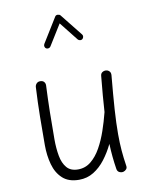

<svg xmlns="http://www.w3.org/2000/svg" viewBox="-94 -910 777 1003"><g transform="rotate(-10 294.5 -408.0)"><path d="M504.4 -481.9Q494.6 -377.4 489.7 -303.5Q484.9 -229.5 484.9 -172.9Q484.9 -125 488.3 -84.7Q491.7 -44.4 498 -3.9Q500.5 8.3 493.9 15.9Q487.3 23.4 478 25.9Q467.3 28.3 456.8 23.2Q446.3 18.1 444.3 4.4Q439 -28.8 435.8 -61.8Q432.6 -94.7 431.2 -130.4Q410.6 -87.4 383.3 -51.8Q356 -16.1 321.3 5.4Q286.6 26.9 243.7 26.9Q188.5 26.9 156.5 -2.4Q124.5 -31.7 111.3 -79.6Q98.1 -127.4 98.1 -182.6Q98.1 -258.3 99.1 -333Q100.1 -407.7 104.5 -489.3Q105 -499.5 112.3 -507.6Q119.6 -515.6 131.8 -515.6Q145.5 -515.6 152.3 -507.6Q159.2 -499.5 158.7 -488.3Q155.3 -415 154.1 -348.6Q152.8 -282.2 152.8 -203.6Q152.8 -155.3 160.2 -115.2Q167.5 -75.2 188 -51.3Q208.5 -27.3 247.6 -27.3Q286.6 -27.3 316.4 -51.8Q346.2 -76.2 368.4 -116Q390.6 -155.8 406.7 -202.9Q422.9 -250 434.1 -294.9Q434.6 -296.9 435.1 -298.3Q437.5 -338.4 441.4 -385.3Q445.3 -432.1 450.7 -487.3Q451.7 -500.5 460.9 -506.3Q470.2 -512.2 481 -511.2Q490.7 -510.3 498 -502.9Q505.4 -495.6 504.4 -481.9ZM192.4 -679.2Q186.5 -683.1 185.1 -689.9Q183.6 -696.8 187 -703.1L268.1 -834.5Q272.5 -841.8 282.2 -841.6Q292 -841.3 296.4 -835.9L390.1 -718.3Q394.5 -713.4 393.6 -705.8Q392.6 -698.2 387.2 -693.8Q382.3 -689.5 374.8 -690.4Q367.2 -691.4 362.8 -696.8L284.7 -795.4L216.3 -685.1Q212.9 -679.2 205.8 -677.5Q198.7 -675.8 192.4 -679.2Z"/></g></svg>

Font: Mikhak-DS1-FD Light
Style: Regular
Weight: 300
Designer: Amin Abedi
Version: Version 3.2